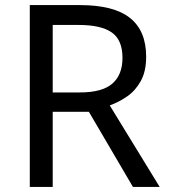

<svg xmlns="http://www.w3.org/2000/svg" viewBox="-20 -734 662 754"><path d="M294 -714Q427 -714 490.5 -663.5Q554 -613 554 -511Q554 -454 533 -416Q512 -378 479.5 -355.5Q447 -333 411 -320L607 0H502L329 -295H187V0H97V-714ZM289 -636H187V-371H294Q381 -371 421 -405.5Q461 -440 461 -507Q461 -577 419 -606.5Q377 -636 289 -636Z"/></svg>

Font: Noto Sans Cypro Minoan
Style: Regular
Weight: 400
Designer: David Williams
Foundry: David Williams
Version: Version 1.503; ttfautohint (v1.8.4.7-5d5b)